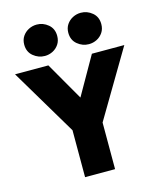

<svg xmlns="http://www.w3.org/2000/svg" viewBox="-144 -1048 947 1144"><g transform="rotate(-15 329.0 -476.5)"><path d="M236.5 0V-289.5L-8 -700H197.5L332.5 -465.5L466 -700H666L421.5 -287.5V0ZM193 -759.5Q153.5 -759.5 122 -785.5Q90.5 -811.5 90.5 -856.5Q90.5 -886 105 -907.5Q119.5 -929 142.8 -941Q166 -953 193 -953Q232 -953 263 -927Q294 -901 294 -856.5Q294 -826.5 279.5 -804.8Q265 -783 241.8 -771.2Q218.5 -759.5 193 -759.5ZM464.5 -759.5Q425.5 -759.5 394 -785.5Q362.5 -811.5 362.5 -856.5Q362.5 -886 377 -907.5Q391.5 -929 414.8 -941Q438 -953 464.5 -953Q504 -953 535 -927Q566 -901 566 -856.5Q566 -826.5 551.5 -804.8Q537 -783 513.8 -771.2Q490.5 -759.5 464.5 -759.5Z"/></g></svg>

Font: Geologica Cursive ExtraBold
Style: Regular
Weight: 800
Designer: Sindre Bremnes, Frode Helland
Foundry: Monokrom Skriftforlag AS
Version: Version 1.010;gftools[0.9.28]